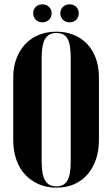

<svg xmlns="http://www.w3.org/2000/svg" viewBox="-20 -855 515 885"><path d="M41 -499Q41 -546 55.5 -584.5Q70 -623 96 -651Q122 -679 158.5 -694Q195 -709 240 -709Q284 -709 320.5 -694Q357 -679 382.5 -651.5Q408 -624 422 -585.5Q436 -547 436 -499V-210Q436 -160 422 -119.5Q408 -79 382.5 -50Q357 -21 321 -5.5Q285 10 240 10Q195 10 158.5 -6Q122 -22 95.5 -50.5Q69 -79 55 -120Q41 -161 41 -210ZM172 -111Q172 -50 188 -23Q204 4 240 4Q275 4 290.5 -22.5Q306 -49 306 -111V-588Q306 -651 291 -677Q276 -703 240 -703Q204 -703 188 -676Q172 -649 172 -588ZM133 -794Q133 -812 145 -823.5Q157 -835 175 -835Q194 -835 206 -823Q218 -811 218 -794Q218 -776 206 -764Q194 -752 175 -752Q157 -752 145 -764Q133 -776 133 -794ZM258 -794Q258 -811 270 -823Q282 -835 301 -835Q319 -835 331 -823.5Q343 -812 343 -794Q343 -775 331 -763.5Q319 -752 301 -752Q282 -752 270 -764Q258 -776 258 -794Z"/></svg>

Font: Moniqa Black Display
Style: Regular
Weight: 900
Designer: Rajesh Rajput
Foundry: Rajesh Rajput
Version: Version 1.000